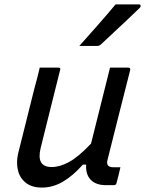

<svg xmlns="http://www.w3.org/2000/svg" viewBox="-20 -838 657 869"><path d="M160 -532H244Q256 -532 252 -521Q230 -433 208 -345Q186 -257 164 -168Q143 -82 214 -82Q251 -82 293 -105Q335 -128 392 -188Q412 -270 433 -352Q454 -434 478 -532H560Q572 -532 569 -520Q544 -420 517.5 -317Q491 -214 468 -120Q464 -106 465 -99Q466 -92 470 -88Q477 -81 492 -81H525Q521 -64 516.5 -44.5Q512 -25 507 -8Q504 0 496 0H459Q414 0 390.5 -24.5Q367 -49 370 -93H355Q310 -42 264.5 -15.5Q219 11 170 11Q124 11 96.5 -11Q69 -33 61 -68.5Q53 -104 62 -143Q80 -216 98.5 -289Q117 -362 135 -435Q142 -459 148 -483.5Q154 -508 160 -532ZM503 -818H609Q616 -818 616.5 -812Q617 -806 611 -801Q580 -771 554 -746.5Q528 -722 500.5 -696.5Q473 -671 438 -638Q430 -630 419 -630H339Q379 -675 421 -722.5Q463 -770 503 -818Z"/></svg>

Font: Recursive Mn Lnr St
Style: Italic
Weight: 400
Italic angle: -15°
Monospace: yes
Version: Version 1.079;hotconv 1.0.112;makeotfexe 2.5.65598; ttfautoh